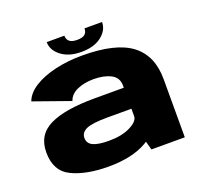

<svg xmlns="http://www.w3.org/2000/svg" viewBox="-127 -871 1070 1022"><g transform="rotate(-20 408.0 -360.0)"><path d="M565.5 0 552 -48.5Q545 -44 537.5 -39.5Q454.5 8 321.5 8Q196 8 115 -30.8Q34 -69.5 34 -176Q34 -275.5 119.8 -317.2Q205.5 -359 374.5 -359H539.5V-371.5Q539.5 -417 500.5 -437Q461.5 -457 403.5 -457Q350 -457 310 -439.2Q270 -421.5 258.5 -386L52 -459Q67.5 -501.5 116.2 -532.2Q165 -563 236 -579.5Q307 -596 389.5 -596Q579.5 -596 667 -529.5Q754.5 -463 754.5 -330V0ZM539.5 -198.5V-240H405Q316.5 -240 283.8 -225Q251 -210 251 -179Q251 -148 280 -134.2Q309 -120.5 371 -120.5Q443 -120.5 491.2 -144.8Q539.5 -169 539.5 -198.5ZM394 -615Q323.5 -615 280.2 -648.2Q237 -681.5 237 -727.5H337Q337 -683 394 -683Q425 -683 438 -694.5Q451 -706 451 -727.5H550.5Q550.5 -681.5 508.2 -648.2Q466 -615 394 -615Z"/></g></svg>

Font: Anybody ExtraExpanded ExtraBold
Style: Regular
Weight: 800
Width: 8
Designer: Tyler Finck
Foundry: Etcetera Type Company
Version: Version 1.010; ttfautohint (v1.8.3) -l 8 -r 50 -G 200 -x 14 